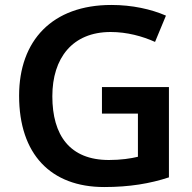

<svg xmlns="http://www.w3.org/2000/svg" viewBox="-20 -744 773 774"><path d="M391 -393V-286H536V-112C507 -105 467 -99 419 -99C261 -99 191 -199 191 -356C191 -510 272 -615 426 -615C492 -615 554 -598 605 -575L649 -681C589 -707 513 -724 429 -724C191 -724 57 -581 57 -358C57 -123 184 10 400 10C502 10 585 -4 661 -29V-393Z"/></svg>

Font: Noto Sans Khmer UI SemiBold
Style: Regular
Weight: 600
Designer: Danh Hong and the Monotype Design Team
Foundry: Monotype Imaging Inc.
Version: Version 2.002